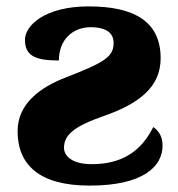

<svg xmlns="http://www.w3.org/2000/svg" viewBox="-20 -570 555 600"><path d="M260 10C428 10 488 -50 488 -115C488 -147 473 -163 459 -173C422 -99 363 -57 267 -57C203 -57 180 -84 180 -108C180 -148 211 -175 303 -207C415 -246 482 -298 482 -388C482 -504 398 -550 257 -550C120 -550 58 -490 58 -446C58 -395 91 -381 164 -381C164 -446 207 -485 264 -485C302 -485 335 -473 335 -436C335 -394 310 -376 188 -329C102 -296 35 -244 35 -160C35 -54 104 10 260 10Z"/></svg>

Font: UArctic Serif Black
Style: Regular
Weight: 900
Designer: Customization by Puisto advertising & original work Monotype Design Team
Foundry: Monotype Imaging Inc.
Version: Version 2.004